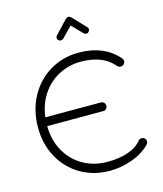

<svg xmlns="http://www.w3.org/2000/svg" viewBox="-149 -1163 1086 1283"><g transform="rotate(-15 394.0 -522.0)"><path d="M740 -115Q740 -103 730 -93Q682 -44 605.5 -16.5Q529 11 451 11Q340 11 251 -40.5Q162 -92 111 -184Q60 -276 60 -393Q60 -510 111 -604.5Q162 -699 251 -752.5Q340 -806 451 -806Q624 -806 721 -696Q731 -685 731 -673Q731 -661 722 -652Q713 -643 700 -643Q687 -643 679 -652Q637 -701 580 -722.5Q523 -744 451 -744Q366 -744 295.5 -706.5Q225 -669 180.5 -601.5Q136 -534 125 -446H509Q522 -446 530.5 -437.5Q539 -429 539 -416Q539 -403 530.5 -394.5Q522 -386 509 -386H122Q123 -288 166 -211.5Q209 -135 283.5 -93Q358 -51 451 -51Q530 -51 593 -72Q656 -93 689 -136Q697 -145 710 -145Q722 -145 731 -136.5Q740 -128 740 -115ZM552 -955Q559 -948 559 -940Q559 -930 552 -922.5Q545 -915 535 -915Q527 -915 518 -922L447 -995L376 -922Q367 -915 359 -915Q349 -915 342 -922.5Q335 -930 335 -940Q335 -948 342 -955L427 -1045Q437 -1055 447 -1055Q457 -1055 467 -1045Z"/></g></svg>

Font: Tsukimi Rounded
Style: Regular
Weight: 400
Designer: Takashi Funayama
Foundry: Takashi Funayama
Version: Version 1.032; ttfautohint (v1.8.3)